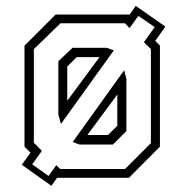

<svg xmlns="http://www.w3.org/2000/svg" viewBox="-20 -588 619 635"><path d="M150 26.5 52 -43 81 -83 61 -103V-437L164 -540H406.5H409L429 -568.5L527 -500L493.5 -453L509 -437V-103L406.5 0H169L167 2.5ZM269 -141.5H337L368 -172V-275.5ZM140.5 -6 166 -41.5 179 -29H393.5L479 -114.5V-425.5L456 -448.5L491.5 -498.5L437.5 -535.5L408.5 -495L393.5 -511H180L92 -425.5V-116L118.5 -89L86.5 -44.5ZM243 -110 220.5 -118.5 390.5 -355.5 398 -327.5V-154.5L353.5 -110ZM181.5 -178 173 -209.5V-385.5L220 -430H332.5L356.5 -421.5ZM202.5 -255 309 -399H233.5L202.5 -368Z"/></svg>

Font: Tourney Light
Style: Regular
Weight: 300
Version: Version 1.015